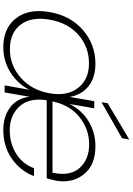

<svg xmlns="http://www.w3.org/2000/svg" viewBox="160 -955 803 1163"><g transform="rotate(90 561.5 -373.5)"><path d="M854 -512Q764 -512 690.5 -454.5Q617 -397 594 -290H1026Q1049 -397 997 -454.5Q945 -512 854 -512ZM1047 -178Q1015 -95 941 -43.5Q867 8 767 8Q686 8 630.5 -33.5Q575 -75 566 -151L540 0H497L524 -150Q488 -79 419 -35.5Q350 8 266 8Q151 8 91 -68.5Q31 -145 53 -272Q75 -399 162 -474.5Q249 -550 366 -550Q450 -550 502.5 -508Q555 -466 567 -394L593 -543H636L610 -394Q649 -470 717 -510Q785 -550 865 -550Q981 -550 1036.5 -479Q1092 -408 1074 -309Q1067 -277 1060 -255H587Q571 -147 625.5 -89Q680 -31 768 -31Q850 -31 912 -70.5Q974 -110 999 -178ZM279 -32Q376 -32 451 -98Q526 -164 545 -272Q564 -379 512.5 -445Q461 -511 364 -511Q264 -511 191 -447Q118 -383 99 -272Q80 -161 129.5 -96.5Q179 -32 279 -32ZM605 -624 825 -755 817 -711 599 -587Z"/></g></svg>

Font: Poppins ExtraLight
Style: Italic
Weight: 275
Italic angle: -10°
Designer: Ninad Kale (Devanagari), Jonny Pinhorn (Latin)
Foundry: Indian Type Foundry
Version: Version 3.200;PS 1.000;hotconv 16.6.54;makeotf.lib2.5.65590